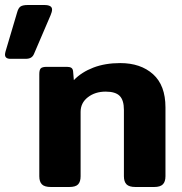

<svg xmlns="http://www.w3.org/2000/svg" viewBox="-20 -747 727 767"><path d="M0 -529Q0 -533 2 -541L48 -696Q53 -715 62 -721Q71 -727 91 -727H157Q188 -727 188 -709Q188 -700 182 -686L116 -532Q112 -522 104 -517Q96 -512 82 -512H22Q0 -512 0 -529ZM137 -43V-451Q137 -468 143 -474Q149 -480 167 -480H247Q259 -480 265 -476Q271 -472 272 -462L275 -427Q306 -459 353 -477Q400 -495 460 -495Q542 -495 591.5 -450.5Q641 -406 641 -318V-43Q641 -21 630.5 -10.5Q620 0 596 0H521Q496 0 485.5 -10.5Q475 -21 475 -43V-308Q475 -347 458 -364Q441 -381 402 -381Q360 -381 331 -358.5Q302 -336 302 -300V-43Q302 -21 292 -10.5Q282 0 257 0H183Q158 0 147.5 -10.5Q137 -21 137 -43Z"/></svg>

Font: Mitr Medium
Style: Regular
Weight: 500
Designer: Thanarat Vachiruckul
Foundry: Cadson Demak
Version: Version 1.003